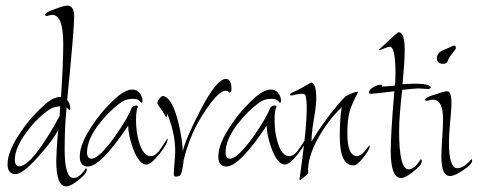

<svg xmlns="http://www.w3.org/2000/svg" viewBox="-20 -614 1707 686"><path d="M217 52Q181 52 181 -39Q181 -50 182.5 -78Q184 -106 188 -150Q171 -115 120 -58Q62 8 36 8Q7 8 7 -27Q7 -75 56 -145Q77 -176 99 -200Q121 -224 143 -243Q172 -268 198 -268Q202 -327 204 -375Q206 -423 206 -458Q206 -561 166 -561Q163 -561 156 -559Q149 -557 146 -557Q141 -557 141 -562Q141 -569 175 -581Q208 -594 221 -594Q245 -594 245 -553Q245 -534 239 -460.5Q233 -387 220 -257Q231 -243 231 -227Q231 -220 227 -220Q227 -220 227 -220Q229 -220 218 -230Q214 -193 212.5 -155Q211 -117 211 -79Q211 22 243 22Q264 22 287 -13Q290 -13 290 -7Q290 6 261 29Q232 52 217 52ZM49 -20Q78 -20 130 -95Q166 -148 193 -200L195 -234Q171 -233 157 -223Q115 -195 77 -145Q33 -86 33 -44Q33 -20 49 -20Z M294 -19Q265 -19 265 -55Q265 -102 314 -172Q335 -203 357 -227Q379 -251 401 -270Q430 -294 454 -294Q469 -294 479 -281.5Q489 -269 489 -254Q489 -247 485 -247Q485 -247 478 -254Q471 -261 455 -261Q432 -261 415 -250Q371 -219 334 -171Q291 -115 291 -70Q291 -47 307 -47Q333 -47 389 -124Q413 -158 428.5 -184.5Q444 -211 451 -230Q458 -237 467 -237Q472 -237 473 -233Q466 -220 466 -186Q466 -143 476 -109Q491 -56 519 -56Q537 -56 557 -87L578 -119Q579 -118 579 -117Q579 -101 549 -63Q519 -26 503 -26Q477 -26 455 -84Q438 -132 438 -165Q340 -19 294 -19Z M608 17Q601 17 601 8Q601 -6 603.5 -32.5Q606 -59 606 -73Q606 -141 576 -211Q577 -207 577 -201Q577 -198 574 -195L571 -199Q564 -212 556.5 -222.5Q549 -233 542 -243Q542 -251 549 -261Q556 -271 564 -271Q566 -271 567 -270Q596 -259 616 -181Q624 -150 628 -123.5Q632 -97 633 -74Q645 -122 696 -220Q754 -332 787 -332Q807 -332 807 -296Q807 -283 800 -283L796 -287Q792 -290 787 -290Q762 -290 718 -225Q687 -181 667 -134.5Q647 -88 636 -41Q635 -22 627 8Q623 17 608 17Z M789 -19Q760 -19 760 -55Q760 -102 809 -172Q830 -203 852 -227Q874 -251 896 -270Q925 -294 949 -294Q964 -294 974 -281.5Q984 -269 984 -254Q984 -247 980 -247Q980 -247 973 -254Q966 -261 950 -261Q927 -261 910 -250Q866 -219 829 -171Q786 -115 786 -70Q786 -47 802 -47Q828 -47 884 -124Q908 -158 923.5 -184.5Q939 -211 946 -230Q953 -237 962 -237Q967 -237 968 -233Q961 -220 961 -186Q961 -143 971 -109Q986 -56 1014 -56Q1032 -56 1052 -87L1073 -119Q1074 -118 1074 -117Q1074 -101 1044 -63Q1014 -26 998 -26Q972 -26 950 -84Q933 -132 933 -165Q835 -19 789 -19Z M1052 30Q1050 28 1050 27Q1051 20 1053.5 2Q1056 -16 1060 -47Q1068 -107 1072 -152Q1076 -197 1076 -227Q1076 -258 1071 -275Q1067 -279 1055 -279Q1049 -279 1037 -276Q1025 -273 1020 -273Q1015 -273 1015 -276Q1015 -280 1043 -292Q1091 -318 1091 -319Q1110 -319 1110 -262Q1110 -237 1101 -186Q1097 -161 1095 -142.5Q1093 -124 1093 -111V-108Q1102 -124 1116.5 -145.5Q1131 -167 1150 -193Q1191 -247 1213 -268Q1217 -272 1233.5 -279Q1250 -286 1256 -286Q1259 -286 1259 -284Q1235 -238 1229 -215Q1221 -185 1221 -138Q1221 -56 1256 -56Q1268 -56 1284 -75Q1286 -79 1290.5 -83.5Q1295 -88 1300 -95L1301 -91Q1301 -80 1278 -51Q1256 -23 1243 -23Q1194 -23 1194 -127Q1194 -156 1195.5 -182Q1197 -208 1201 -231Q1176 -207 1155.5 -180Q1135 -153 1118 -123Q1077 -50 1081 5Q1076 11 1068.5 17Q1061 23 1052 30Z M1413 22Q1376 22 1376 -75Q1376 -101 1379 -154.5Q1382 -208 1389 -288Q1319 -279 1307 -279Q1298 -279 1298 -283Q1298 -294 1315 -303Q1329 -311 1341 -311Q1346 -311 1346 -310Q1345 -309 1345 -308Q1345 -307 1344 -305H1347Q1359 -305 1390 -308Q1393 -313 1393 -350Q1393 -447 1373 -447Q1367 -447 1352.5 -441Q1338 -435 1337 -435L1334 -437Q1335 -438 1336 -439Q1337 -440 1339 -441L1372 -472Q1399 -497 1404 -499Q1426 -499 1426 -435Q1426 -415 1424 -384.5Q1422 -354 1418 -313Q1432 -314 1443.5 -314.5Q1455 -315 1462 -315Q1513 -315 1520 -302Q1516 -296 1511 -296Q1505 -296 1492.5 -297Q1480 -298 1474 -298Q1466 -298 1451.5 -296.5Q1437 -295 1417 -293Q1412 -249 1409 -211.5Q1406 -174 1406 -145Q1406 -9 1440 -9Q1461 -9 1483 -45Q1487 -45 1487 -38Q1487 -24 1457 -1Q1428 22 1413 22Z M1564 -386Q1541 -386 1541 -406Q1541 -425 1562 -434L1596 -449Q1600 -451 1602 -451Q1609 -451 1609 -442Q1609 -439 1596 -423Q1583 -407 1581 -399Q1577 -386 1564 -386ZM1588 15Q1557 15 1557 -54Q1557 -78 1560 -121Q1563 -166 1563 -189Q1563 -258 1526 -258Q1522 -258 1514.5 -256Q1507 -254 1504 -254Q1499 -254 1499 -258Q1499 -266 1533 -276Q1568 -288 1578 -288Q1593 -288 1593 -244Q1593 -233 1591.5 -215Q1590 -197 1588 -174Q1586 -151 1585 -133.5Q1584 -116 1584 -105Q1584 -13 1614 -13Q1637 -13 1664 -45Q1667 -45 1667 -40Q1667 -27 1635 -6Q1604 15 1588 15Z"/></svg>

Font: Shalimar
Style: Regular
Weight: 400
Designer: Robert E. Leuschke
Foundry: Robert E. Leuschke
Version: Version 1.010; ttfautohint (v1.8.3)